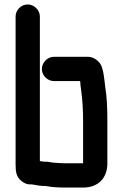

<svg xmlns="http://www.w3.org/2000/svg" viewBox="-20 -784 552 862"><path d="M168 -474C168 -445 193 -420 222 -420H340C340 -407 342 -397 344 -382C350 -338 353 -292 353 -246V-51H269C252 -51 234 -53 218 -54C203 -56 193 -59 178 -58H177C172 -59 166 -60 159 -61V-710C159 -739 133 -764 104 -764C75 -764 50 -739 50 -710V-46C50 -29 51 -15 54 -5C59 18 86 44 115 44H124C143 47 164 52 184 51H185C209 56 240 58 269 58H354C420 58 462 16 462 -50V-244C462 -298 460 -349 452 -397C448 -431 445 -470 432 -495C422 -511 400 -529 375 -529H222C193 -529 168 -503 168 -474Z"/></svg>

Font: Electronic
Style: ExHv
Weight: 900
Version: Version 1.011